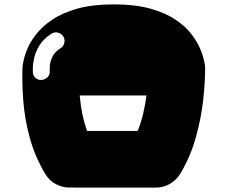

<svg xmlns="http://www.w3.org/2000/svg" viewBox="-20 -655 1040 877"><path d="M915 -363Q916 -358 916.5 -354Q917 -350 917 -345Q917 -279 908 -197.5Q899 -116 875 -29Q851 58 804 138Q786 167 756.5 184.5Q727 202 692 202H325Q321 202 317.5 202Q314 202 311 201Q275 205 241 189Q207 173 187 140Q139 60 115.5 -27.5Q92 -115 86 -198.5Q80 -282 83 -350Q83 -356 85 -364Q85 -364 89 -383.5Q93 -403 106 -434Q119 -465 146 -499.5Q173 -534 218.5 -565Q264 -596 333 -615.5Q402 -635 500 -635Q598 -635 667 -615.5Q736 -596 782 -565Q828 -534 854.5 -499Q881 -464 894 -433Q907 -402 911 -382.5Q915 -363 915 -363ZM257 -435Q271 -444 274 -460Q277 -476 269 -489Q260 -502 244.5 -506Q229 -510 215 -501Q179 -478 161 -449Q143 -420 136.5 -392Q130 -364 130 -345Q130 -326 130 -324Q131 -308 143.5 -298Q156 -288 172 -290Q188 -292 198.5 -304Q209 -316 207 -332Q207 -333 207.5 -351.5Q208 -370 218.5 -394Q229 -418 257 -435ZM609 -57Q625 -97 634.5 -138Q644 -179 649 -219Q649 -219 626 -219Q603 -219 569 -219Q535 -219 500 -219Q463 -219 427.5 -219Q392 -219 368 -219Q344 -219 344 -219Q348 -173 356.5 -132.5Q365 -92 378 -57Q409 -57 450.5 -57Q492 -57 534 -57Q576 -57 609 -57Z"/></svg>

Font: Nikukyu
Style: Regular
Weight: 400
Version: Version 1.00